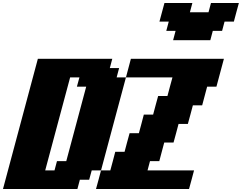

<svg xmlns="http://www.w3.org/2000/svg" viewBox="-20 -1270 1625 1290"><path d="M625 0H1250Q1255.9 -21 1267.1 -62.7Q1278.3 -104.5 1283.7 -125H971.2L987.8 -187.5H1050.3Q1056.2 -208.5 1066.9 -250.2Q1077.6 -292 1083.5 -312.5H1146Q1151.9 -333 1163.1 -375Q1174.3 -417 1179.7 -437.5H1242.2Q1248 -458.5 1259.3 -500Q1270.5 -541.5 1275.9 -562.5H1338.4Q1344.2 -583 1355 -625Q1365.7 -667 1371.6 -687.5H1434.1L1484.4 -875H859.4Q854 -854.5 842.8 -812.5Q831.5 -770.5 826.2 -750H763.7L780.3 -812.5H717.8L734.4 -875H234.4Q195.3 -729 117.2 -437.5Q39.1 -146 0 0H500L516.6 -62.5H579.1L596.2 -125H658.7Q653.3 -104 642.1 -62.5Q630.9 -21 625 0ZM721.2 -125H658.7Q686.5 -229.5 742.4 -437.7Q798.3 -646 826.2 -750H1138.7Q1132.8 -729 1121.6 -687.3Q1110.4 -645.5 1105 -625H1042.5Q1036.6 -604 1025.4 -562.3Q1014.2 -520.5 1008.8 -500H946.3Q940.9 -479 929.9 -437.3Q918.9 -395.5 913.1 -375H850.6Q844.7 -354 833.5 -312.3Q822.3 -270.5 816.9 -250H754.4Q749 -229 738 -187.3Q727.1 -145.5 721.2 -125ZM346.2 -125H283.7Q311.5 -229.5 367.4 -437.7Q423.3 -646 451.2 -750H513.7L496.6 -687.5H559.1Q537.1 -604 492.2 -437.3Q447.3 -270.5 425.3 -187.5H362.8ZM1143.1 -1000H1393.1L1409.7 -1062.5H1472.2L1488.8 -1125H1551.3Q1556.6 -1146 1567.9 -1187.5Q1579.1 -1229 1585 -1250H1397.5L1380.9 -1187.5H1255.9L1272.5 -1250H1085Q1079.6 -1229 1068.1 -1187.5Q1056.6 -1146 1051.3 -1125H1113.8L1097.2 -1062.5H1159.7Z"/></svg>

Font: Faithful 32x
Style: BoldOblique
Weight: 400
Foundry: Faithful Resource Pack
Version: Version 1.0; January 27, 2023